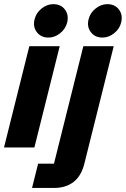

<svg xmlns="http://www.w3.org/2000/svg" viewBox="-24 -728 621 948"><path d="M-4.2 0 120.8 -500H270.8L145.8 0ZM215 -542.5Q178.3 -542.5 157.9 -569.2Q137.5 -595.8 146.7 -632.5Q154.2 -664.2 181.2 -685.8Q208.3 -707.5 239.2 -707.5Q276.7 -707.5 296.7 -680.8Q316.7 -654.2 307.5 -616.7Q300 -585.8 273.3 -564.2Q246.7 -542.5 215 -542.5ZM134.2 200 164.2 80H242.5L387.5 -500H537.5L392.5 80Q377.5 140.8 339.2 170.4Q300.8 200 242.5 200ZM481.7 -542.5Q445 -542.5 424.6 -569.2Q404.2 -595.8 413.3 -632.5Q420.8 -664.2 447.9 -685.8Q475 -707.5 505.8 -707.5Q543.3 -707.5 563.3 -680.8Q583.3 -654.2 574.2 -616.7Q566.7 -585.8 540 -564.2Q513.3 -542.5 481.7 -542.5Z"/></svg>

Font: Funnel Sans ExtraBold
Style: Italic
Weight: 800
Italic angle: -14.036°
Version: Version 1.000; Beta; Release 5; Build 24; ttfautohint (v1.8.